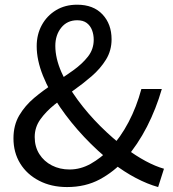

<svg xmlns="http://www.w3.org/2000/svg" viewBox="-20 -766 720 800"><path d="M259.5 13.4Q193.6 13.4 142.9 -13Q92.1 -39.3 64.1 -84.9Q36.1 -130.6 36.1 -189.6Q36.1 -244.3 60.2 -285.2Q84.3 -326 122.5 -358.1Q160.7 -390.1 203.3 -417.6Q246 -445 284.2 -472.2Q322.3 -499.4 346.4 -530.1Q370.5 -560.8 370.5 -600.4Q370.5 -621.7 363.5 -640.3Q356.5 -658.9 341.4 -670.3Q326.3 -681.6 301.8 -681.6Q260.1 -681.6 235.3 -650.9Q210.5 -620.1 210.5 -574.8Q210.5 -523.3 235.9 -465.4Q261.3 -407.6 303.7 -349.8Q346.2 -292.1 397.9 -240.6Q449.6 -189.1 502.1 -149.6Q545.5 -117.1 586.7 -94.9Q628 -72.8 663.2 -62.9L638.9 13.4Q594.9 1.2 546.3 -24.2Q497.7 -49.6 447.2 -88.4Q387.2 -135.4 331 -195Q274.8 -254.7 230.2 -319.6Q185.6 -384.5 159.2 -450Q132.9 -515.5 132.9 -573.6Q132.9 -622.3 154.1 -661.3Q175.3 -700.3 213.3 -723.4Q251.2 -746.4 301.4 -746.4Q369.1 -746.4 407 -706Q444.9 -665.6 444.9 -602.2Q444.9 -555.3 421.6 -517.6Q398.3 -479.9 362 -448.5Q325.7 -417.1 284.8 -388.3Q243.9 -359.6 207.5 -330.3Q171.2 -301 147.9 -268.3Q124.6 -235.5 124.6 -195.1Q124.6 -154.5 144 -123.9Q163.4 -93.4 196.4 -76.6Q229.4 -59.8 269.9 -59.8Q315.8 -59.8 358.2 -83.7Q400.5 -107.7 437.5 -145.4Q482.8 -194.5 515.8 -257.4Q548.9 -320.3 569.1 -395.3H654.3Q630.5 -312.8 592.5 -238.4Q554.4 -164 501 -101.8Q455.3 -50.7 395.7 -18.6Q336.2 13.4 259.5 13.4Z"/></svg>

Font: Noto Sans KR Thin
Style: Regular
Weight: 100
Designer: Ryoko NISHIZUKA 西塚涼子 (kana, bopomofo & ideographs); Paul D. Hunt (Latin, Greek & Cyrillic); Sandoll Communications 산돌커뮤니
Foundry: Adobe
Version: Version 2.004-H2;hotconv 1.0.118;makeotfexe 2.5.65603